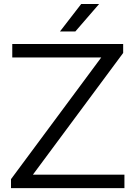

<svg xmlns="http://www.w3.org/2000/svg" viewBox="-20 -966 696 986"><path d="M36.5 0V-46L500 -671H43V-740H612.5V-694L149 -69H619V0ZM288 -804.5 397 -945.5H489L367 -804.5Z"/></svg>

Font: Encode Sans Expanded
Style: Regular
Weight: 400
Width: 7
Designer: Multiple Designers
Foundry: Impallari Type
Version: Version 3.000; ttfautohint (v1.8.3) -l 8 -r 50 -G 200 -x 14 